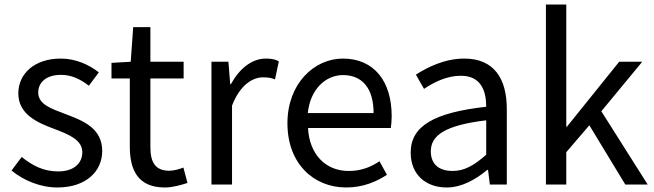

<svg xmlns="http://www.w3.org/2000/svg" viewBox="-20 -816 2894 849"><path d="M234 13C362 13 432 -60 432 -148C432 -251 345 -283 266 -313C205 -336 149 -355 149 -407C149 -449 181 -485 250 -485C298 -485 336 -465 373 -437L417 -496C375 -529 316 -557 249 -557C131 -557 61 -489 61 -403C61 -311 144 -274 220 -246C280 -223 344 -199 344 -143C344 -96 309 -58 237 -58C172 -58 123 -84 76 -122L31 -62C83 -19 157 13 234 13Z M709 13C742 13 778 3 809 -7L791 -75C773 -68 748 -61 729 -61C666 -61 645 -99 645 -166V-469H792V-543H645V-696H569L558 -543L473 -538V-469H554V-168C554 -60 593 13 709 13Z M915 0H1006V-349C1042 -442 1098 -474 1143 -474C1165 -474 1178 -472 1196 -465L1213 -545C1196 -554 1179 -557 1155 -557C1094 -557 1039 -513 1001 -444H998L990 -543H915Z M1511 13C1585 13 1643 -12 1691 -43L1658 -103C1618 -76 1575 -60 1522 -60C1419 -60 1348 -134 1342 -250H1708C1710 -263 1712 -282 1712 -302C1712 -457 1634 -557 1496 -557C1370 -557 1251 -447 1251 -271C1251 -92 1367 13 1511 13ZM1341 -316C1352 -422 1420 -484 1497 -484C1582 -484 1632 -425 1632 -316Z M1955 13C2022 13 2083 -22 2135 -65H2138L2146 0H2221V-334C2221 -468 2165 -557 2033 -557C1946 -557 1869 -518 1819 -486L1855 -423C1898 -452 1955 -481 2018 -481C2107 -481 2130 -414 2130 -344C1899 -318 1796 -259 1796 -141C1796 -43 1864 13 1955 13ZM1981 -60C1927 -60 1885 -85 1885 -147C1885 -217 1947 -262 2130 -284V-132C2077 -85 2034 -60 1981 -60Z M2394 0H2484V-143L2586 -262L2745 0H2844L2639 -324L2820 -543H2718L2487 -256H2484V-796H2394Z"/></svg>

Font: Source Han Sans TC
Style: Regular
Weight: 400
Designer: Ryoko NISHIZUKA 西塚涼子 (kana, bopomofo & ideographs); Paul D. Hunt (Latin, Greek & Cyrillic); Sandoll Communications 산돌커뮤니
Foundry: Adobe
Version: Version 2.002;hotconv 1.0.116;makeotfexe 2.5.65601